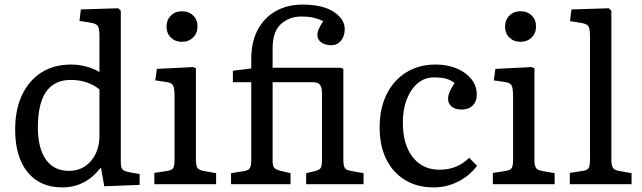

<svg xmlns="http://www.w3.org/2000/svg" viewBox="-20 -802 2794 836"><path d="M251 14Q154 14 100 -52.5Q46 -119 46 -238Q46 -325 76 -388.5Q106 -452 160.5 -486.5Q215 -521 290 -521Q323 -521 356.5 -512Q390 -503 413 -488V-644Q413 -679 405.5 -689.5Q398 -700 370 -704L326 -711L332 -761L495 -766L506 -755V-98Q506 -74 512.5 -65.5Q519 -57 539 -53L588 -44V3L434 9L420 -70H417Q351 14 251 14ZM280 -58Q339 -58 376 -101Q413 -144 413 -212V-413Q361 -454 288 -454Q145 -454 145 -248Q145 -156 180 -107Q215 -58 280 -58Z M772 -620Q743 -620 724 -638.5Q705 -657 705 -686Q705 -715 724 -734Q743 -753 772 -753Q802 -753 821 -734.5Q840 -716 840 -687Q840 -658 821 -639Q802 -620 772 -620ZM652 0V-49L709 -58Q729 -61 734.5 -71Q740 -81 740 -109V-382Q740 -418 733.5 -430Q727 -442 704 -445L656 -452L663 -502L821 -510L833 -505V-105Q833 -86 838 -74Q843 -62 865 -58L921 -48V0Z M986 0V-48L1043 -57Q1062 -60 1068 -70Q1074 -80 1074 -108V-444H994V-494L1074 -504V-545Q1074 -620 1102.5 -673Q1131 -726 1181.5 -754Q1232 -782 1296 -782Q1385 -782 1433 -750.5Q1481 -719 1481 -676Q1481 -644 1464.5 -624.5Q1448 -605 1422 -605Q1397 -605 1379.5 -617Q1362 -629 1362 -650Q1362 -662 1367 -674Q1372 -686 1387 -710Q1376 -716 1352.5 -723Q1329 -730 1291 -730Q1240 -730 1203.5 -697.5Q1167 -665 1167 -591V-507H1463L1475 -502V-105Q1475 -80 1481.5 -70.5Q1488 -61 1507 -58L1563 -48V0H1313V-48L1351 -57Q1371 -62 1376.5 -71Q1382 -80 1382 -108V-395Q1382 -421 1373.5 -432.5Q1365 -444 1342 -444H1167V-104Q1167 -80 1173.5 -72Q1180 -64 1199 -59L1245 -48V0Z M1869 14Q1797 14 1744 -18Q1691 -50 1662 -108.5Q1633 -167 1633 -247Q1633 -330 1663.5 -391.5Q1694 -453 1749 -487Q1804 -521 1877 -521Q1928 -521 1968.5 -504Q2009 -487 2032.5 -457.5Q2056 -428 2056 -390Q2056 -360 2038 -342.5Q2020 -325 1990 -325Q1962 -325 1946.5 -338Q1931 -351 1931 -373Q1931 -385 1937 -400Q1943 -415 1959 -441Q1940 -455 1920 -460Q1900 -465 1869 -465Q1830 -465 1799.5 -440Q1769 -415 1751.5 -370.5Q1734 -326 1734 -268Q1734 -173 1777 -118Q1820 -63 1894 -63Q1971 -63 2023 -115L2057 -80Q2025 -37 1975 -11.5Q1925 14 1869 14Z M2246 -620Q2217 -620 2198 -638.5Q2179 -657 2179 -686Q2179 -715 2198 -734Q2217 -753 2246 -753Q2276 -753 2295 -734.5Q2314 -716 2314 -687Q2314 -658 2295 -639Q2276 -620 2246 -620ZM2126 0V-49L2183 -58Q2203 -61 2208.5 -71Q2214 -81 2214 -109V-382Q2214 -418 2207.5 -430Q2201 -442 2178 -445L2130 -452L2137 -502L2295 -510L2307 -505V-105Q2307 -86 2312 -74Q2317 -62 2339 -58L2395 -48V0Z M2461 0V-49L2518 -58Q2538 -61 2543.5 -71Q2549 -81 2549 -109V-643Q2549 -678 2541.5 -688.5Q2534 -699 2506 -703L2462 -710L2468 -761L2631 -766L2642 -755V-105Q2642 -86 2647 -74Q2652 -62 2674 -58L2730 -48V0Z"/></svg>

Font: Text Regular
Style: Regular
Weight: 400
Designer: Latin by Veronika Burian and Jose Scaglione. Greek by Irene Vlachou. Cyrillic by Vera Evstafieva.
Foundry: TypeTogether
Version: Version 3.002